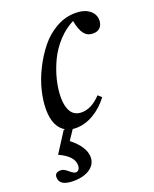

<svg xmlns="http://www.w3.org/2000/svg" viewBox="-151 -526 659 820"><g transform="rotate(-20 178.0 -116.0)"><path d="M127.9 11.2Q122.1 11.2 112.3 10.3L83 54.2Q143.6 102.1 143.6 149.4Q143.6 180.7 115.7 200.4Q87.9 220.2 40 220.2Q-23.4 220.2 -23.4 180.2Q-23.4 158.2 3.4 158.2Q17.6 158.2 35.2 173.8Q53.2 189 62 189Q69.8 189 75.4 182.4Q81.1 175.8 81.1 163.1Q81.1 121.6 16.1 92.3L75.2 0H81.5Q33.7 -26.9 33.7 -107.4Q33.7 -146 44.9 -191.9Q56.2 -237.8 79.1 -283.4Q102.1 -329.1 132.3 -366.9Q162.6 -404.8 204.3 -428.2Q246.1 -451.7 291.5 -451.7Q332 -451.7 355.2 -433.6Q378.4 -415.5 378.4 -388.2Q378.4 -368.7 367.4 -356Q356.4 -343.3 334.5 -343.3Q309.1 -343.3 294.2 -362.1Q279.3 -380.9 271.5 -422.9Q233.4 -403.8 201.9 -369.9Q170.4 -335.9 151.1 -295.7Q131.8 -255.4 121.3 -213.4Q110.8 -171.4 110.8 -132.8Q110.8 -91.3 126.2 -67.4Q141.6 -43.5 173.8 -43.5Q218.8 -43.5 261.2 -88.9L277.3 -74.7Q247.6 -34.7 208 -11.7Q168.5 11.2 127.9 11.2Z"/></g></svg>

Font: Elstob 10pt
Style: Italic
Weight: 400
Italic angle: -20°
Designer: Peter S. Baker
Version: Version 1.015